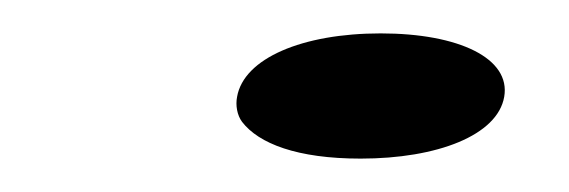

<svg xmlns="http://www.w3.org/2000/svg" viewBox="-20 -397 341 115"><path d="M122 -339C121 -334 122 -328 125 -324C135 -311 158 -302 196 -302C242 -302 278 -316 282 -339C286 -362 255 -377 208 -377C161 -377 126 -362 122 -339Z"/></svg>

Font: Aerodynamic
Style: Obl
Weight: 500
Designer: Google
Version: Version 2.000980; 2014